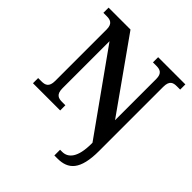

<svg xmlns="http://www.w3.org/2000/svg" viewBox="-251 -878 1282 1282"><g transform="rotate(45 389.5 -237.0)"><path d="M474 240H503C604 240 664 187 664 8V-598C664 -657 692 -665 726 -665H757V-714H500V-665H531C565 -665 594 -657 594 -602V-213L239 -714H32V-665H63C96 -665 126 -657 126 -602V-116C126 -57 97 -49 63 -49H32V0H289V-49H258C224 -49 195 -57 195 -116V-560L594 0V9C594 139 550 186 494 186H474Z"/></g></svg>

Font: Noto Serif Tamil SemiBold
Style: Italic
Weight: 600
Italic angle: -12°
Designer: Indian Type Foundry, Tom Grace, and the Monotype Design Team
Foundry: Monotype Imaging Inc.
Version: Version 2.003